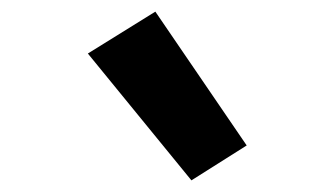

<svg xmlns="http://www.w3.org/2000/svg" viewBox="-20 -838 540 330"><path d="M309 -528 131 -746 247 -818 404 -588Z"/></svg>

Font: Iosevka Aile Extrabold
Style: Italic
Weight: 800
Italic angle: -9°
Designer: Belleve Invis
Foundry: Belleve Invis
Version: Version 31.1.0; ttfautohint (v1.8.4)